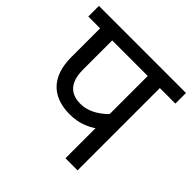

<svg xmlns="http://www.w3.org/2000/svg" viewBox="-163 -765 909 909"><g transform="rotate(45 291.5 -311.0)"><path d="M479 -551V0H398V-244L417 -217Q392 -193 352.5 -177Q313 -161 266 -161Q207 -161 165 -183Q123 -205 101 -249.5Q79 -294 79 -360V-551H0V-622H583V-551ZM398 -551H160V-357Q160 -314 172 -286.5Q184 -259 207.5 -245.5Q231 -232 264 -232Q308 -232 348.5 -256.5Q389 -281 414 -315L398 -263Z"/></g></svg>

Font: uhindi15
Style: Book
Weight: 400
Designer: Jelle Bosma - Monotype Design Team
Foundry: Monotype Imaging Inc.
Version: Version 2.003